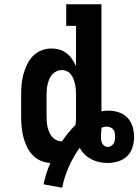

<svg xmlns="http://www.w3.org/2000/svg" viewBox="-20 -755 648 899"><path d="M271 124 184 108Q189 83 197 57.5Q205 32 216 8Q192 7 169.5 -3Q147 -13 131 -30.5Q115 -48 105 -70Q95 -92 89 -115Q83 -138 81 -162Q79 -186 79 -210V-310Q79 -334 81 -358.5Q83 -383 89.5 -406.5Q96 -430 106.5 -452.5Q117 -475 134 -492.5Q151 -510 174 -519Q197 -528 222 -528Q241 -528 259 -522.5Q277 -517 292 -505.5Q307 -494 317.5 -478Q328 -462 336 -445V-634H290V-735H455V-234Q463 -235 471 -236Q479 -237 487 -237Q511 -237 535 -229.5Q559 -222 576 -204.5Q593 -187 600.5 -163Q608 -139 608 -114Q608 -90 600.5 -65.5Q593 -41 575.5 -24Q558 -7 533.5 0.5Q509 8 484 8Q464 8 445 4Q426 0 408.5 -9Q391 -18 376.5 -32Q362 -46 353 -63Q323 -21 302 26.5Q281 74 271 124ZM270 -93Q284 -113 299.5 -132.5Q315 -152 333 -169Q335 -179 335.5 -189.5Q336 -200 336 -210V-310Q336 -323 335 -335.5Q334 -348 331.5 -360Q329 -372 324.5 -384Q320 -396 312.5 -406Q305 -416 293.5 -421.5Q282 -427 270 -427Q257 -427 245 -421.5Q233 -416 224.5 -406.5Q216 -397 211 -385Q206 -373 203 -360.5Q200 -348 199 -335.5Q198 -323 198 -310V-210Q198 -197 199 -184.5Q200 -172 203 -159.5Q206 -147 211 -135Q216 -123 224.5 -113.5Q233 -104 245 -98.5Q257 -93 270 -93ZM484 -67Q492 -67 500 -71.5Q508 -76 512 -83Q516 -90 517.5 -98Q519 -106 519 -114Q519 -123 517.5 -132Q516 -141 511 -148Q506 -155 497 -158.5Q488 -162 480 -162Q473 -162 467 -160.5Q461 -159 455 -157V-153Q455 -147 454.5 -140Q454 -133 453 -126V-108Q453 -101 454.5 -94Q456 -87 460 -81Q464 -75 470.5 -71Q477 -67 484 -67Z"/></svg>

Font: Iosevka Etoile
Style: Bold
Weight: 700
Designer: Belleve Invis
Foundry: Belleve Invis
Version: Version 28.1.0; ttfautohint (v1.8.4)